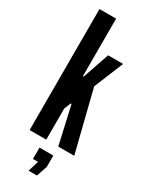

<svg xmlns="http://www.w3.org/2000/svg" viewBox="-237 -779 787 1010"><g transform="rotate(30 156.5 -273.5)"><path d="M141 -735V-386H146L152 -404L201 -547H292L219 -369L311 0H214L164 -221L162 -229H157L154 -221L141 -189V0H40V-735ZM215 123 193 188H142L162 123H131V54H215Z"/></g></svg>

Font: League Gothic
Style: Regular
Weight: 400
Designer: The League of Moveable Type
Version: Version 1.560;PS 001.560;hotconv 1.0.56;makeotf.lib2.0.21325